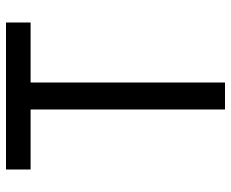

<svg xmlns="http://www.w3.org/2000/svg" viewBox="-85 -685 770 640"><g transform="rotate(-90 300.0 -365.0)"><path d="M255 0V-648H55V-730H545V-648H345V0Z"/></g></svg>

Font: JetBrainsMono NF
Style: Regular
Weight: 400
Designer: Philipp Nurullin, Konstantin Bulenkov
Foundry: JetBrains
Version: Version 2.251; ttfautohint (v1.8.3);Nerd Fonts 2.2.2